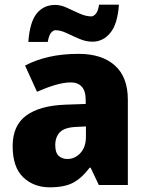

<svg xmlns="http://www.w3.org/2000/svg" viewBox="-20 -790 626 820"><path d="M316 -560Q415 -560 470.5 -510.5Q526 -461 526 -364V0H402L367 -74H363Q330 -30 293 -10Q256 10 192 10Q124 10 79 -33Q34 -76 34 -166Q34 -254 92 -296.5Q150 -339 259 -343L346 -346V-362Q346 -402 329 -420Q312 -438 283 -438Q252 -438 214 -426.5Q176 -415 138 -398L87 -510Q132 -534 189 -547Q246 -560 316 -560ZM347 -250 306 -248Q256 -246 236 -225.5Q216 -205 216 -170Q216 -138 230.5 -124.5Q245 -111 268 -111Q300 -111 323.5 -136.5Q347 -162 347 -206ZM488 -770Q482 -687 451 -649.5Q420 -612 375 -612Q347 -612 319 -624Q291 -636 265 -648.5Q239 -661 216 -661Q208 -661 198.5 -650.5Q189 -640 184 -611H101Q107 -695 136.5 -732Q166 -769 216 -769Q240 -769 266.5 -756.5Q293 -744 320 -732Q347 -720 371 -720Q379 -720 389 -731Q399 -742 403 -770Z"/></svg>

Font: Noto Sans Disp ExtBd
Style: Regular
Weight: 800
Designer: Monotype Design Team
Foundry: Monotype Imaging Inc.
Version: Version 2.000;GOOG;noto-source:20170915:90ef993387c0; ttfaut